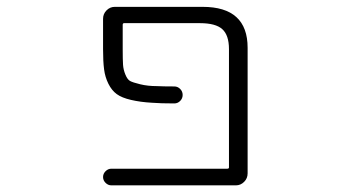

<svg xmlns="http://www.w3.org/2000/svg" viewBox="-20 -565 1040 563"><path d="M574.2 -544.9Q706.1 -544.9 706.1 -424.8V-56.6Q706.1 -42 695.8 -31.7Q685.5 -21.5 671.9 -21.5H306.6Q296.9 -21.5 289.6 -28.8Q282.2 -36.1 282.2 -45.9Q282.2 -55.7 289.6 -63Q296.9 -70.3 306.6 -70.3H646.5Q651.4 -70.3 651.4 -74.2V-420.9Q651.4 -461.9 631.8 -479.5Q612.3 -497.1 566.4 -497.1H343.8Q339.8 -497.1 339.8 -492.2V-420.9Q339.8 -389.6 340.8 -375Q341.8 -360.4 347.7 -346.2Q353.5 -332 361.3 -327.6Q369.1 -323.2 391.1 -317.9Q413.1 -312.5 439.5 -312.5Q458 -311.5 491.2 -311.5Q501 -311.5 508.3 -304.2Q515.6 -296.9 515.6 -286.6Q515.6 -276.4 508.3 -269Q501 -261.7 491.2 -261.7Q451.2 -261.7 425.8 -263.7Q391.6 -265.6 364.3 -272Q336.9 -278.3 322.3 -289.1Q307.6 -299.8 297.9 -319.3Q288.1 -338.9 285.2 -361.8Q282.2 -384.8 282.2 -420.9V-509.8Q282.2 -524.4 292.5 -534.7Q302.7 -544.9 316.4 -544.9Z"/></svg>

Font: Gen Jyuu Gothic L Monospace Light
Style: Regular
Weight: 300
Designer: [Source Han Sans]
Ryoko NISHIZUKA  (kana & ideographs); Paul D. Hunt (Latin, Greek & Cyrillic); Wenlong ZHANG  (bopomofo
Version: Version 1.002.20150607